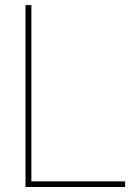

<svg xmlns="http://www.w3.org/2000/svg" viewBox="-20 -748 550 768"><path d="M82 0V-727.5H105.5V-22.5H480.5V0Z"/></svg>

Font: Inter Display Thin
Style: Regular
Weight: 100
Designer: Rasmus Andersson
Foundry: rsms
Version: Version 4.000;git-a52131595